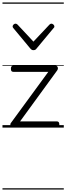

<svg xmlns="http://www.w3.org/2000/svg" viewBox="-20 -1030 535 1550"><path d="M86 0Q68 0 64.5 -13.5Q61 -27 67 -36L370 -450H88Q78 -450 73 -455.5Q68 -461 68 -475Q68 -488 73 -494Q78 -500 88 -500H427Q437 -500 442 -494Q447 -488 447.5 -479.5Q448 -471 442 -462L142 -50H439Q449 -50 454 -44Q459 -38 459 -23Q459 -11 454 -5.5Q449 0 439 0ZM395 -839Q403 -839 411 -832Q419 -825 419 -816Q419 -814 418 -810.5Q417 -807 413 -804L275 -638Q271 -632 265 -628.5Q259 -625 250 -625Q241 -625 235.5 -628.5Q230 -632 225 -638L87 -804Q84 -807 83 -810.5Q82 -814 82 -816Q82 -825 89.5 -832Q97 -839 105 -839Q110 -839 114 -837Q118 -835 122 -831L250 -694L379 -831Q383 -835 386.5 -837Q390 -839 395 -839ZM0 490H495V500H0ZM0 -20H495V0H0ZM0 -505H495V-500H0ZM0 -1010H495V-1000H0Z"/></svg>

Font: Playwrite ES Guides
Style: Regular
Weight: 400
Designer: Veronika Burian, José Scaglione
Foundry: TypeTogether
Version: Version 1.003